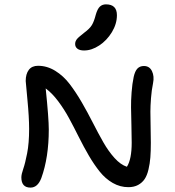

<svg xmlns="http://www.w3.org/2000/svg" viewBox="-20 -894 804 882"><path d="M366.2 -662.1Q346.2 -662.1 335.7 -670.2Q325.2 -678.2 325.2 -691.9Q325.2 -694.8 325.7 -697.8Q326.2 -700.7 326.9 -702.9Q327.6 -705.1 329.3 -708Q331.1 -710.9 332 -712.6Q333 -714.4 335.9 -717.3Q338.9 -720.2 340.3 -721.7Q341.8 -723.1 345.9 -726.6Q350.1 -730 351.8 -731.4Q353.5 -732.9 358.9 -737.1Q364.3 -741.2 366.2 -743.2Q391.6 -761.7 401.9 -778.6Q412.1 -795.4 419.9 -826.2Q427.7 -853.5 439 -863.8Q450.2 -874 466.8 -874Q517.1 -874 517.1 -824.2Q517.1 -784.2 493.9 -746.1Q470.7 -708 435.8 -685.1Q400.9 -662.1 366.2 -662.1ZM120.1 -32.2Q78.1 -32.2 78.1 -79.1Q78.1 -93.3 86.9 -118.4Q95.7 -143.6 104.7 -189.9Q113.8 -236.3 113.8 -301.8Q113.8 -355 106 -435.8Q98.1 -516.6 98.1 -522Q98.1 -554.2 112.3 -573Q126.5 -591.8 154.8 -591.8Q196.3 -591.8 233.9 -568.6Q271.5 -545.4 300.3 -507.6Q329.1 -469.7 355.7 -423.8Q382.3 -377.9 406.7 -329.8Q431.2 -281.7 454.8 -240.2Q478.5 -198.7 506.3 -168Q534.2 -137.2 563 -127.9Q585 -162.6 585 -238.8Q585 -268.6 583.7 -319.1Q582.5 -369.6 582 -400.1Q581.5 -430.7 584.5 -470Q587.4 -509.3 594.2 -541Q600.1 -567.4 611.3 -579.1Q622.6 -590.8 641.1 -590.8Q667 -590.8 678.2 -567.1Q689.5 -543.5 683.1 -512.2Q676.3 -479 673.6 -442.6Q670.9 -406.2 670.9 -381.1Q670.9 -356 671.9 -310.3Q672.9 -264.6 672.9 -237.8Q672.9 -199.2 670.7 -170.9Q668.5 -142.6 662.1 -115.5Q655.8 -88.4 644.5 -71.5Q633.3 -54.7 614.5 -44.4Q595.7 -34.2 569.8 -34.2Q531.7 -34.2 498 -53.5Q464.4 -72.8 438.2 -105.5Q412.1 -138.2 388.4 -178.7Q364.7 -219.2 342 -264.6Q319.3 -310.1 297.1 -351.1Q274.9 -392.1 247.1 -429.2Q219.2 -466.3 189.9 -487.8Q204.1 -349.6 204.1 -298.8Q204.1 -170.9 169.9 -76.2Q153.3 -32.2 120.1 -32.2Z"/></svg>

Font: Shantell Sans Irregular Bouncy
Style: Regular
Weight: 400
Designer: Stephen Nixon, Anya Danilova, Shantell Martin
Foundry: Arrow Type
Version: Version 1.006;[9816181b4]